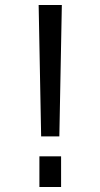

<svg xmlns="http://www.w3.org/2000/svg" viewBox="-20 -750 403 770"><path d="M135 -730H228L218 -203H145ZM138 0V-123H225V0Z"/></svg>

Font: Mplus 1p
Style: Regular
Weight: 400
Version: Version 1.061